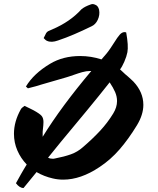

<svg xmlns="http://www.w3.org/2000/svg" viewBox="-20 -937 792 963"><path d="M216 -732Q211 -734 207 -738Q203 -742 199 -746Q207 -763 211 -770Q215 -777 221.5 -780.5Q228 -784 243 -790Q332 -828 388 -890Q404 -904 436 -915Q446 -919 458 -913Q472 -908 477 -888Q482 -862 470 -837Q459 -814 439 -805Q394 -783 352 -765Q310 -747 271 -734Q238 -722 216 -732ZM98 6Q78 6 60 -18L85 -63Q92 -76 99.5 -88Q107 -100 114 -112Q84 -143 67 -182.5Q50 -222 50 -266Q50 -327 84 -388Q86 -393 92.5 -398Q99 -403 103 -406L126 -395L148 -384Q179 -367 188.5 -356Q198 -345 198 -325Q198 -311 195 -287Q194 -283 194 -276Q194 -269 194 -261Q194 -256 194 -251Q287 -402 438 -581H433Q413 -581 392 -575Q386 -574 328 -554Q322 -552 315.5 -550Q309 -548 302 -546L188 -513Q177 -509 160 -504.5Q143 -500 120 -494L110 -503Q149 -568 231 -617Q296 -656 382 -656Q437 -656 489 -639Q501 -654 514 -668Q518 -673 523 -679.5Q528 -686 534 -695L553 -724Q569 -750 580.5 -763Q592 -776 605 -776Q607 -776 609 -775.5Q611 -775 613 -774Q625 -707 619 -675Q615 -654 603.5 -627.5Q592 -601 582 -589Q588 -584 594 -578Q607 -565 622 -553Q633 -543 640 -536.5Q647 -530 649 -528Q699 -475 699 -411Q699 -362 667 -309Q625 -240 580 -188Q535 -136 479 -99Q385 -36 297 -36Q270 -36 245 -42Q201 -52 163 -74L161 -71ZM285 -225 221 -146Q230 -141 242 -141Q246 -141 249.5 -141Q253 -141 255 -142Q302 -151 335.5 -163Q369 -175 396 -199Q446 -242 483 -282Q520 -322 548 -368Q567 -399 567 -430Q567 -453 557.5 -475Q548 -497 530 -524Q478 -458 416.5 -383.5Q355 -309 285 -225Z"/></svg>

Font: Mansalva
Style: Regular
Weight: 400
Designer: Carolina Short
Foundry: Carolina Short
Version: Version 2.112; ttfautohint (v1.8.4.7-5d5b)